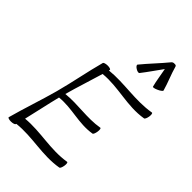

<svg xmlns="http://www.w3.org/2000/svg" viewBox="-334 -1317 1464 1464"><g transform="rotate(45 398.5 -585.0)"><path d="M508 -942C549 -994 585 -1048 624 -1101C635 -1048 641 -994 655 -942C656 -937 675 -940 696 -950C717 -959 734 -972 733 -978C715 -1044 686 -1106 668 -1172C666 -1180 658 -1183 648 -1182C639 -1183 628 -1180 622 -1172C568 -1106 507 -1044 453 -978C448 -972 457 -959 472 -950C487 -940 503 -937 508 -942ZM257 -800C221 -667 197 -533 161 -400C125 -267 78 -133 42 0C40 6 56 12 76 12C97 12 115 6 117 0L119 -5C279 -23 424 27 587 -1C593 -2 601 -19 604 -40C607 -60 604 -76 597 -74C438 -48 295 -95 138 -80C162 -179 182 -278 207 -377C337 -391 450 -341 582 -363C589 -364 596 -382 599 -402C602 -422 599 -438 593 -437C465 -415 348 -444 222 -430C250 -533 285 -636 315 -739C474 -755 616 -696 778 -723C785 -724 793 -742 796 -762C799 -782 796 -798 789 -797C631 -770 486 -808 330 -792C330 -794 331 -797 332 -800C334 -806 319 -812 298 -812C277 -812 259 -806 257 -800Z"/></g></svg>

Font: Nupuram Light Oblique
Style: Regular
Weight: 300
Designer: Santhosh Thottingal (santhosh.thottingal@gmail.com)
Foundry: SMC
Version: Version 1.000